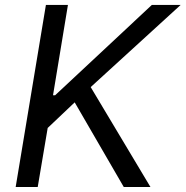

<svg xmlns="http://www.w3.org/2000/svg" viewBox="-20 -747 742 767"><path d="M163.4 -727.3H251.4L191.8 -366.5H200.3L586.6 -727.3H701.7L342.3 -399.1L581 0H474.4L278.4 -338.1L170.5 -235.8L130.7 0H42.6Z"/></svg>

Font: Inter P
Style: Italic
Weight: 400
Italic angle: -9.40001°
Designer: Rasmus Andersson
Foundry: rsms
Version: Version 3.018;git-588b23468